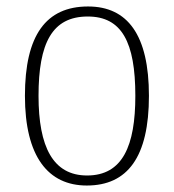

<svg xmlns="http://www.w3.org/2000/svg" viewBox="-20 -563 537 593"><path d="M248 10C374 10 440 -78 440 -267C440 -455 374 -543 252 -543C122 -543 57 -454 57 -267C57 -79 129 10 248 10ZM249 -21C144 -21 99 -109 99 -267C99 -430 141 -512 251 -512C356 -512 398 -433 398 -267C398 -113 359 -21 249 -21Z"/></svg>

Font: Noto Serif Devanagari SemiCondensed ExtraLight
Style: Regular
Weight: 200
Width: 4
Designer: Universal Thirst, Indian Type Foundry and the Monotype Design Team
Foundry: Monotype Imaging Inc.
Version: Version 2.004